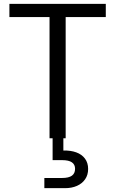

<svg xmlns="http://www.w3.org/2000/svg" viewBox="-20 -720 601 1000"><path d="M238 0V-631H29V-700H531V-631H322V0ZM211 260V207H303Q338 207 354.5 195Q371 183 371 159Q371 137 354.5 125.5Q338 114 303 114H254V-6H310V64Q348 63 377 73.5Q406 84 422.5 106Q439 128 439 160Q439 191 423.5 213.5Q408 236 381 248Q354 260 319 260Z"/></svg>

Font: DM Sans 17pt
Style: Regular
Weight: 400
Version: Version 4.004;gftools[0.9.30]